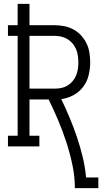

<svg xmlns="http://www.w3.org/2000/svg" viewBox="-20 -755 540 990"><path d="M366 215Q366 155 353.5 96Q341 37 322.5 -20.5Q304 -78 280.5 -133.5Q257 -189 231 -242H132V-55H183V0H21V-55H71V-570H21V-625H71V-735H132V-625H262Q287 -625 312 -620Q337 -615 359 -603Q381 -591 398 -572.5Q415 -554 426 -531.5Q437 -509 441 -484Q445 -459 445 -434Q445 -400 437 -367Q429 -334 409 -307.5Q389 -281 359 -264.5Q329 -248 296 -244Q319 -196 339.5 -147Q360 -98 377 -47.5Q394 3 406.5 55Q419 107 424 160H487V215ZM132 -298H262Q280 -298 297 -301.5Q314 -305 328.5 -314Q343 -323 354.5 -336.5Q366 -350 372.5 -366Q379 -382 381.5 -399Q384 -416 384 -434Q384 -451 381.5 -468Q379 -485 372.5 -501Q366 -517 354.5 -530.5Q343 -544 328.5 -553Q314 -562 297 -566Q280 -570 262 -570H132Z"/></svg>

Font: Iosevka Curly Slab Light
Style: Regular
Weight: 300
Monospace: yes
Designer: Belleve Invis
Foundry: Belleve Invis
Version: Version 22.1.2; ttfautohint (v1.8.4)